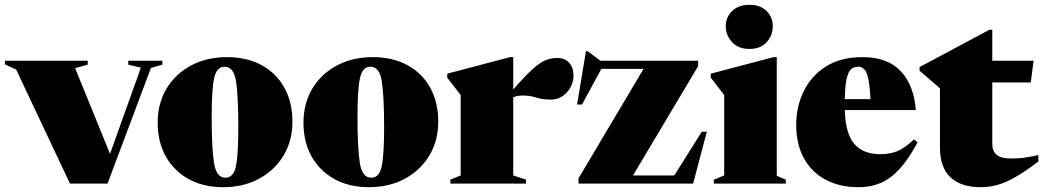

<svg xmlns="http://www.w3.org/2000/svg" viewBox="-42 -765 4346 800"><path d="M587 -482 406 0H249.5L25.5 -475L-21.5 -497V-512H323.5V-495.5L271 -481L416.5 -124L545 -483L492.5 -495.5V-512H634.5V-495.5Z M888 15Q805 15 743.8 -19Q682.5 -53 648.8 -113.2Q615 -173.5 615 -253Q615 -334.5 652 -396Q689 -457.5 754.2 -492.2Q819.5 -527 903 -527Q987.5 -527 1048.8 -493.2Q1110 -459.5 1143.2 -399Q1176.5 -338.5 1176.5 -259Q1176.5 -177.5 1138.8 -115.8Q1101 -54 1036 -19.5Q971 15 888 15ZM897 -24.5Q931 -24.5 941 -72Q951 -119.5 951 -235.5Q951 -361.5 941.8 -424.2Q932.5 -487 894 -487Q860.5 -487 850.2 -439.5Q840 -392 840 -276.5Q840 -150.5 849.5 -87.5Q859 -24.5 897 -24.5Z M1495.5 15Q1412.5 15 1351.2 -19Q1290 -53 1256.2 -113.2Q1222.5 -173.5 1222.5 -253Q1222.5 -334.5 1259.5 -396Q1296.5 -457.5 1361.8 -492.2Q1427 -527 1510.5 -527Q1595 -527 1656.2 -493.2Q1717.5 -459.5 1750.8 -399Q1784 -338.5 1784 -259Q1784 -177.5 1746.2 -115.8Q1708.5 -54 1643.5 -19.5Q1578.5 15 1495.5 15ZM1504.5 -24.5Q1538.5 -24.5 1548.5 -72Q1558.5 -119.5 1558.5 -235.5Q1558.5 -361.5 1549.2 -424.2Q1540 -487 1501.5 -487Q1468 -487 1457.8 -439.5Q1447.5 -392 1447.5 -276.5Q1447.5 -150.5 1457 -87.5Q1466.5 -24.5 1504.5 -24.5Z M2280 -523.5Q2311.5 -523.5 2329.5 -503.5Q2347.5 -483.5 2347.5 -451.5Q2347.5 -410.5 2320 -380.2Q2292.5 -350 2254 -350Q2227 -350 2209.2 -354.2Q2191.5 -358.5 2175.8 -362.8Q2160 -367 2138.5 -367Q2112 -367 2096.5 -359.5V-34L2149.5 -16.5V0H1834.5V-16.5L1877.5 -34V-369L1821.5 -441.5V-458L2083 -527H2096.5V-392Q2146.5 -449.5 2177.8 -477.5Q2209 -505.5 2232 -514.5Q2255 -523.5 2280 -523.5Z M2368.5 0V-22L2639.5 -478H2463.5L2383 -329.5H2362.5L2399.5 -552H2406L2459.5 -512H2867V-489.5L2595.5 -34H2767.5L2882 -216H2903L2846 0Z M3080.5 -561Q3035 -561 3008.5 -589.2Q2982 -617.5 2982 -656Q2982 -693 3008.5 -719Q3035 -745 3080.5 -745Q3126.5 -745 3152.2 -719Q3178 -693 3178 -656Q3178 -617.5 3152.2 -589.2Q3126.5 -561 3080.5 -561ZM3194.5 -527V-32.5L3232 -16.5V0H2932.5V-16.5L2975.5 -34V-369L2919.5 -441.5V-458L3181 -527Z M3552 -527Q3656.5 -527 3711.2 -468.2Q3766 -409.5 3774 -306.5H3478Q3481 -207 3518 -164.8Q3555 -122.5 3626 -122.5Q3666 -122.5 3697 -135.2Q3728 -148 3766.5 -184.5L3781 -171.5Q3743.5 -101.5 3706 -60.8Q3668.5 -20 3627.2 -2.5Q3586 15 3536 15Q3456.5 15 3398 -16.2Q3339.5 -47.5 3307.5 -106Q3275.5 -164.5 3275.5 -245Q3275.5 -320 3306.5 -384.2Q3337.5 -448.5 3399 -487.8Q3460.5 -527 3552 -527ZM3534 -487Q3516.5 -487 3504.5 -476.8Q3492.5 -466.5 3485.8 -437.5Q3479 -408.5 3478 -352H3585Q3581 -432.5 3569.2 -459.8Q3557.5 -487 3534 -487Z M4092.5 -165.5Q4092.5 -134.5 4111.2 -119.5Q4130 -104.5 4172 -104.5Q4195.5 -104.5 4222 -107.5Q4248.5 -110.5 4284.5 -119V-92Q4228.5 -49.5 4187.2 -26.2Q4146 -3 4112 6Q4078 15 4044 15Q3962.5 15 3918.5 -26Q3874.5 -67 3874.5 -151.5V-397L3789.5 -470.5V-485.5L4080.5 -641H4092.5V-512H4264.5L4253 -421.5H4092.5Z"/></svg>

Font: Newsreader Display ExtraBold
Style: Regular
Weight: 800
Designer: Hugues Gentile
Foundry: Production Type
Version: Version 1.001